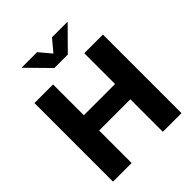

<svg xmlns="http://www.w3.org/2000/svg" viewBox="-255 -1104 1257 1257"><g transform="rotate(-45 373.0 -475.5)"><path d="M55.7 0V-727.5H228V-442.4H517.1V-727.5H689.9V0H517.1V-300.8H228V0ZM303.7 -950.7 372.6 -868.7 441.4 -950.7H583.5V-947.8L434.6 -797.4H310.1L162.1 -947.8V-950.7Z"/></g></svg>

Font: Inter 16pt ExtraBold
Style: Regular
Weight: 800
Version: Version 4.001;git-66647c0bb